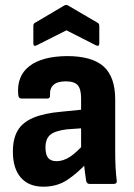

<svg xmlns="http://www.w3.org/2000/svg" viewBox="-20 -728 530 760"><path d="M334 0Q324 0 321 -12Q319 -25 316 -48Q313 -71 312 -93L301 -129V-339Q301 -376 287.5 -391Q274 -406 240 -406Q175 -406 178 -351Q179 -338 167 -338H65Q53 -338 52 -354Q46 -427 96 -466Q146 -505 245 -506Q344 -506 390 -465Q436 -424 436 -334V-127Q436 -93 437.5 -65.5Q439 -38 442 -14Q444 0 430 0ZM152 11Q94 11 62.5 -25Q31 -61 31 -128Q31 -178 49.5 -210.5Q68 -243 111 -261.5Q154 -280 225 -286L314 -295V-221L244 -216Q197 -210 178.5 -194Q160 -178 160 -144Q160 -116 170.5 -103Q181 -90 204 -90Q230 -90 256.5 -107Q283 -124 318 -164L327 -86Q285 -41 245 -15Q205 11 152 11ZM126 -549Q112 -542 112 -556V-625Q112 -635 119 -638L234 -706Q243 -711 250 -706L366 -638Q373 -635 373 -625V-556Q373 -542 359 -549L243 -608Z"/></svg>

Font: Sofia Sans Semi Condensed ExtraBold
Style: Regular
Weight: 800
Designer: Botio Nikoltchev, Ani Petrova
Foundry: lettersoup
Version: Version 4.100